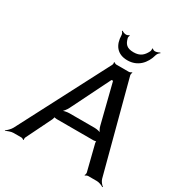

<svg xmlns="http://www.w3.org/2000/svg" viewBox="-204 -976 1057 1127"><g transform="rotate(30 325.0 -412.5)"><path d="M629 -27 468 -636C467 -641 469 -651 471 -654L469 -657C466 -653 456 -649 451 -649H367C361 -649 353 -653 351 -656L347 -654C349 -651 349 -641 346 -636L29 -27C21 -12 3 5 -7 12L-6 15C5 9 28 0 44 0H97C102 0 112 4 113 8L116 5C115 2 115 -8 118 -13L202 -184C204 -189 208 -201 206 -205L203 -202C204 -199 217 -197 222 -197H472C477 -197 490 -199 493 -202L490 -205C488 -201 488 -189 490 -184L533 -13C534 -8 532 2 529 5L532 8C535 4 545 0 550 0H608C624 0 645 8 654 15L657 12C647 5 633 -12 629 -27ZM441 -264H270C254 -264 230 -259 219 -252L222 -249C231 -256 248 -276 255 -291L385 -553C386 -554 389 -559 388 -560L385 -558C385 -557 390 -557 392 -557C393 -557 398 -557 400 -558L397 -560C396 -559 397 -554 398 -553L464 -291C467 -276 478 -256 487 -249L490 -252C481 -259 457 -264 441 -264ZM417 -762C370 -762 355 -782 346 -818C345 -822 347 -832 350 -835L347 -837C343 -834 334 -830 329 -830H325C316 -830 303 -836 298 -840L296 -836C300 -832 306 -823 306 -814C307 -749 339 -703 409 -703C478 -703 522 -750 539 -814C542 -823 550 -832 557 -836L554 -840C549 -836 533 -830 525 -830H521C515 -830 507 -835 505 -838L502 -837C503 -833 502 -820 499 -815C482 -782 461 -762 417 -762Z"/></g></svg>

Font: Gamestation Storm Oblique 
Style: Italic
Weight: 400
Designer: Jonas Hecksher
Foundry: Jonas Hecksher, Playtypeª, e-types AS
Version: Version 1.003